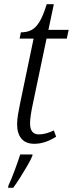

<svg xmlns="http://www.w3.org/2000/svg" viewBox="-20 -679 349 920"><path d="M145 10Q103 10 82.5 -15Q62 -40 62 -83Q62 -106 66.5 -131.5Q71 -157 77 -187L141 -494H74L80 -524Q109 -524 130.5 -535Q152 -546 169.5 -575Q187 -604 204 -659H238L212 -536H309L300 -494H203L139 -189Q124 -120 124 -88Q124 -35 166 -35Q184 -35 203 -40.5Q222 -46 238 -54L249 -24Q224 -8 197.5 1Q171 10 145 10ZM20 211Q35 179 50.5 137Q66 95 77 61H136L135 68Q128 86 111 115Q94 144 75.5 173.5Q57 203 43 221H19Z"/></svg>

Font: Noto Serif Condensed Light
Style: Italic
Weight: 300
Width: 3
Italic angle: -12°
Designer: Monotype Design Team
Foundry: Monotype Imaging Inc.
Version: Version 2.014; ttfautohint (v1.8.4.7-5d5b)